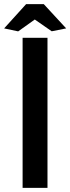

<svg xmlns="http://www.w3.org/2000/svg" viewBox="-24 -910 340 930"><path d="M85.5 0V-727H206V0ZM64 -758 -4 -772.5 102.5 -890H188L296.5 -772.5L226.5 -758.5L144.5 -815.5Z"/></svg>

Font: Expletus Sans SemiBold
Style: Regular
Weight: 600
Version: Version 7.500